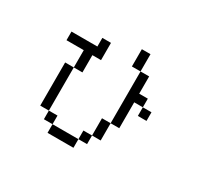

<svg xmlns="http://www.w3.org/2000/svg" viewBox="-148 -977 1296 1204"><g transform="rotate(30 500.0 -375.0)"><path d="M625 -625H562.5V-750H625ZM125 -625H312.5V-687.5H375V-562.5H312.5V-437.5H250V-562.5H125ZM187.5 -437.5H250V-125H187.5ZM250 -125H312.5V-62.5H250ZM312.5 -62.5H500V0H312.5ZM500 -125H562.5V-62.5H500ZM562.5 -250H625V-125H562.5ZM625 -625H687.5V-500H750V-437.5H687.5V-250H625ZM750 -437.5H812.5V-375H750Z"/></g></svg>

Font: 寒蝉点阵体 16px
Style: Regular
Weight: 400
Designer: Designed by Warren2060
Foundry: ChillType
Version: Version 1.000